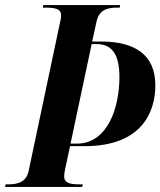

<svg xmlns="http://www.w3.org/2000/svg" viewBox="-42 -734 630 754"><path d="M-22 0H281L283 -10H270C234 -10 210 -15 210 -41C210 -48 211 -57 213 -66L233 -160H290C517 -160 568 -296 568 -399C568 -519 488 -571 354 -571H320L337 -649C347 -695 378 -704 418 -704H428L430 -714H128L126 -704H136C174 -704 198 -700 198 -673C198 -663 195 -650 191 -633L71 -65C62 -19 29 -10 -10 -10H-20ZM260 -170H235L318 -561H336C398 -561 427 -521 427 -431C427 -312 381 -170 260 -170Z"/></svg>

Font: Noto Serif Display Condensed
Style: Bold Italic
Weight: 700
Width: 3
Italic angle: -12°
Designer: Monotype Design Team
Foundry: Monotype Imaging Inc.
Version: Version 2.009